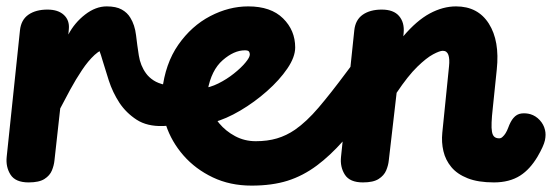

<svg xmlns="http://www.w3.org/2000/svg" viewBox="-41 -571 1743 601"><path d="M48.5 0Q7.5 0 -8 -24.2Q-23.5 -48.5 -20 -80.5L21.5 -476Q25 -509 48 -525Q71 -541 107.5 -541Q141 -541 159 -524.2Q177 -507.5 174.5 -480L173 -463Q192.5 -500 225.5 -525.5Q258.5 -551 293 -551Q308 -551 321.2 -546Q334.5 -541 344 -531.5Q368.5 -508.5 368 -471.5Q367.5 -441 361.8 -424.8Q356 -408.5 341.5 -408.5Q321.5 -408.5 314.5 -413Q307.5 -417.5 294 -417.5Q275 -417.5 255 -399Q235 -380.5 215.8 -351.8Q196.5 -323 179 -290.8Q161.5 -258.5 147.5 -231.5L129.5 -69Q128 -53.5 121.5 -37.5Q115 -21.5 98.2 -10.8Q81.5 0 48.5 0ZM469.5 -176.5Q419.5 -175 386.8 -196.2Q354 -217.5 333 -249Q311.5 -282 299.5 -319.2Q287.5 -356.5 279.5 -383.5Q275 -399.5 271 -409.8Q267 -420 262 -422Q242.5 -431 245 -453Q247.5 -475 251 -497Q255 -518.5 266.2 -534.8Q277.5 -551 293 -551Q322.5 -551 340 -541.2Q357.5 -531.5 367 -515.5Q381 -493 384.8 -461.2Q388.5 -429.5 393.5 -397.5Q398.5 -365.5 416 -341.5Q425 -329 439.5 -319.5Q454 -310 475.5 -305.5Q492 -302 506.2 -282.5Q520.5 -263 525 -238.8Q529.5 -214.5 517.5 -196Q505.5 -177.5 469.5 -176.5Z M746.5 10Q679 10 625 -15.8Q571 -41.5 533.5 -84.2Q496 -127 478.5 -179.5Q461 -232 466.5 -286Q476 -372 517.2 -431Q558.5 -490 617 -520.5Q675.5 -551 736 -551Q807 -551 845 -513.5Q883 -476 883 -422.5Q883 -392.5 858.5 -356.5Q834 -320.5 794.8 -285.8Q755.5 -251 711 -224.8Q666.5 -198.5 625.5 -187.5Q584.5 -176.5 557 -188L543 -306.5Q564 -292 590 -294.2Q616 -296.5 642.5 -309.8Q669 -323 691.2 -340.8Q713.5 -358.5 727.2 -375Q741 -391.5 741 -400.5Q741 -406 738.2 -409.8Q735.5 -413.5 725.5 -413.5Q691.5 -413.5 656 -382.5Q620.5 -351.5 609 -288Q605 -265 614.8 -237.5Q624.5 -210 645 -185.2Q665.5 -160.5 695 -144.8Q724.5 -129 759.5 -129Q777 -129 786 -109Q795 -89 795 -64Q794.5 -37 782.8 -13.5Q771 10 746.5 10ZM759.5 -129Q796.5 -129 826 -137.8Q855.5 -146.5 882.5 -165Q918.5 -190 956.2 -234.2Q994 -278.5 1043.8 -345.5Q1093.5 -412.5 1165 -505.5Q1179 -523 1186.5 -523Q1195 -523 1196.2 -505.2Q1197.5 -487.5 1193.5 -458.5Q1189.5 -429.5 1182 -396.5Q1171 -349.5 1155.5 -304.8Q1140 -260 1125.5 -241.5Q1075 -177 1033.5 -130.2Q992 -83.5 951 -53Q907.5 -20.5 859 -5.2Q810.5 10 746.5 10Q720.5 10 708.5 -12.5Q696.5 -35 698.5 -61.5Q701 -87 716.2 -108Q731.5 -129 759.5 -129Z M1505 0Q1455.5 0 1422.8 -13Q1390 -26 1371.8 -48Q1353.5 -70 1347 -97.8Q1340.5 -125.5 1343.5 -155.5L1364.5 -363Q1367 -386.5 1362.5 -399.2Q1358 -412 1345 -412Q1335.5 -412 1314.8 -401Q1294 -390 1265 -361.8Q1236 -333.5 1200.5 -280.5L1176 -69Q1174.5 -53.5 1167.8 -37.5Q1161 -21.5 1144.2 -10.8Q1127.5 0 1095 0Q1054 0 1038.5 -24.2Q1023 -48.5 1026.5 -80.5L1068 -476Q1071.5 -509 1094.5 -525Q1117.5 -541 1154 -541Q1191 -541 1208.2 -520.8Q1225.5 -500.5 1222.5 -468L1221.5 -457.5Q1263 -506.5 1304.2 -528.8Q1345.5 -551 1386.5 -551Q1455 -551 1489.2 -497Q1523.5 -443 1514 -353.5L1501.5 -232.5Q1498.5 -206 1497.8 -187.8Q1497 -169.5 1499 -158.5Q1501 -147.5 1506.5 -142.8Q1512 -138 1521.5 -138Q1538.5 -138 1547.8 -118.5Q1557 -99 1557 -74.5Q1557 -47 1544.8 -23.5Q1532.5 0 1505 0ZM1521.5 -138Q1527.5 -138 1532 -142.5Q1542.5 -151.5 1549.8 -171.2Q1557 -191 1566 -201.5Q1576.5 -214 1591 -215.8Q1605.5 -217.5 1619.5 -213.5Q1636 -208.5 1648.5 -195Q1661 -181.5 1665 -164Q1668.5 -150 1664.8 -132Q1661 -114 1641.5 -80.5Q1629.5 -60.5 1616.2 -46Q1603 -31.5 1587.5 -21.5Q1554 0 1505 0Q1490 0 1482.2 -18.2Q1474.5 -36.5 1474.5 -59.5Q1474.5 -87.5 1486 -112.8Q1497.5 -138 1521.5 -138Z"/></svg>

Font: Edu SA Hand Cursive
Style: Regular
Weight: 400
Designer: Tina and Corey Anderson, Eben Sorkin, Mirko Velimirovic
Foundry: Google for Education
Version: Version 2.000